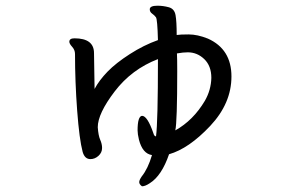

<svg xmlns="http://www.w3.org/2000/svg" viewBox="-20 -568 1040 676"><path d="M597.2 -108.9Q660.2 -144 701.2 -212.9Q723.1 -251 724.1 -293.9Q724.1 -335.9 699.2 -359.9Q674.3 -383.8 641.1 -383.8Q625 -383.8 603 -379.9Q604 -362.8 604 -317.9Q604 -138.2 597.2 -108.9ZM480 87.9Q470.2 81.1 470.2 73.2Q470.2 65.9 479 53.2Q501 25.9 515.1 -22Q481.9 -26.9 469.2 -76.2Q464.4 -96.2 464.4 -108.9Q464.4 -158.2 480 -160.2Q499 -160.2 520 -99.1Q522.9 -87.9 529.3 -87.9Q536.1 -137.2 536.1 -359.9Q443.4 -324.2 383.8 -246.1Q324.2 -168 324.2 -120.1Q326.2 -90.8 332.8 -75.9Q339.4 -61 339.4 -46.9Q339.4 -30.8 326.7 -19.3Q314 -7.8 298.3 -7.8Q278.3 -7.8 271 -33.2Q259.3 -77.1 251.7 -178.5Q244.1 -279.8 244.1 -377.9Q244.1 -392.1 234.1 -403.1Q224.1 -414.1 224.1 -420.9Q224.1 -433.1 242.2 -433.1Q311 -433.1 311 -380.9L313 -254.9Q329.1 -285.2 358.6 -315.7Q388.2 -346.2 437.3 -377.7Q486.3 -409.2 536.1 -426.8Q534.2 -500 529.1 -507.1Q523.9 -514.2 515.6 -520Q507.3 -525.9 507.3 -535.2Q507.3 -547.9 534.2 -547.9Q554.2 -547.9 574.2 -542.5Q594.2 -537.1 598.1 -514.6Q602.1 -492.2 602.1 -444.8Q614.3 -446.8 644 -446.8Q675.3 -446.8 711.9 -432.1Q794.9 -395 794.9 -298.8Q794.9 -204.1 720 -124.5Q645 -44.9 575.2 -24.9Q549.3 50.8 507.3 77.1Q491.2 87.9 480 87.9Z"/></svg>

Font: LXGW WenKai GB Screen
Style: Regular
Weight: 400
Designer: LXGW / Fontworks Inc.
Foundry: LXGW / Fontworks Inc.
Version: Version 1.321;February 19, 2024;FontCreator 14.0.0.2901 64-b